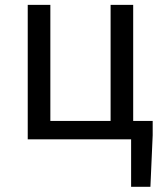

<svg xmlns="http://www.w3.org/2000/svg" viewBox="-20 -563 659 776"><path d="M509.9 192.1V0H92.1V-543.4H183.5V-74.3H427V-543.4H518.3V-74.3H597.1V-16.5L587.9 192.1Z"/></svg>

Font: Noto Sans SC Thin
Style: Regular
Weight: 100
Designer: Ryoko NISHIZUKA 西塚涼子 (kana, bopomofo & ideographs); Paul D. Hunt (Latin, Greek & Cyrillic); Sandoll Communications 산돌커뮤니
Foundry: Adobe
Version: Version 2.004-H2;hotconv 1.0.118;makeotfexe 2.5.65603